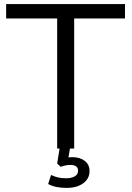

<svg xmlns="http://www.w3.org/2000/svg" viewBox="-20 -725 644 937"><path d="M259 0V-635H10V-705H590V-635H342V0ZM305 192Q249 192 215 173L229 129Q247 137 263.5 141Q280 145 302 145Q329 145 345 135.5Q361 126 361 108Q361 80 323 80Q312 80 301.5 82Q291 84 276 89L259 73L274 -20H325L314 43Q324 42 333 42Q370 42 393.5 60Q417 78 417 110Q417 147 386 169.5Q355 192 305 192Z"/></svg>

Font: Mulish
Style: Regular
Weight: 400
Designer: Vernon Adams
Foundry: Vernon Adams
Version: Version 3.603; ttfautohint (v1.8.3)